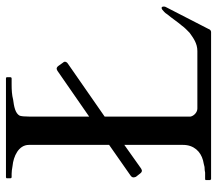

<svg xmlns="http://www.w3.org/2000/svg" viewBox="-62 -666 728 644"><g transform="rotate(-90 302.0 -344.0)"><path d="M233 -69V-357L410 -480C415 -483 417 -487 417 -491C417 -492 416 -494 416 -494C414 -496 414 -497 413 -498L403 -512C400 -516 397 -518 393 -518C390 -517 387 -516 386 -515L233 -409V-611C233 -626 234 -636 236 -642C244 -657 267 -661 290 -664C305 -668 322 -669 340 -669H361C362 -669 363 -670 364 -670C365 -672 365 -672 365 -673V-685C365 -687 363 -688 361 -688H30C28 -688 26 -687 26 -685V-673C26 -672 26 -672 27 -670C28 -670 29 -669 30 -669H41C48 -669 56 -668 67 -666C99 -663 138 -646 138 -611V-342L35 -270C31 -267 29 -264 29 -260C29 -257 30 -255 31 -252L42 -238C45 -234 48 -232 52 -232C55 -233 58 -234 59 -235L138 -291V-94C138 -58 116 -35 86 -27C78 -25 70 -24 64 -22C56 -22 50 -21 45 -20H24C22 -20 21 -20 20 -18V-4C20 -3 20 -2 21 -2C22 0 23 0 24 0H517C522 0 526 -5 527 -9L601 -153C602 -155 602 -157 602 -159C602 -164 600 -166 597 -166C596 -166 594 -165 592 -164C586 -158 582 -157 576 -147C564 -133 551 -113 538 -98C531 -88 522 -80 514 -72C497 -60 479 -46 453 -46H260C247 -46 235 -58 233 -69Z"/></g></svg>

Font: fbb
Style: Regular
Weight: 400
Designer: David J. Perry, Michael Sharpe
Version: Version 1.045